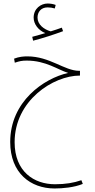

<svg xmlns="http://www.w3.org/2000/svg" viewBox="-20 -676 540 1090"><path d="M168 -445C223 -459 290 -481 338 -499L331 -519C311 -512 291 -505 268 -498C229 -509 193 -537 193 -576C193 -607 212 -634 250 -634C265 -634 278 -632 291 -628L296 -648C283 -653 267 -656 250 -656C213 -656 171 -628 171 -576C171 -539 198 -504 237 -488C220 -483 194 -475 163 -467ZM290 394C336 394 402 388 450 368L442 347C399 362 352 370 292 370C174 370 63 299 63 131C63 -105 282 -247 434 -247V-274H429C346 -274 263 -356 135 -356C114 -356 88 -354 60 -343L64 -320C91 -329 105 -332 132 -332C241 -332 308 -280 367 -262C229 -231 38 -100 38 130C38 307 154 394 290 394Z"/></svg>

Font: Noto Sans Arabic ExtCond Thin
Style: Regular
Weight: 100
Width: 2
Designer: Monotype Design Team, Nadine Chahine, Nizar Qandah and Khaled Hosny
Foundry: Monotype Imaging Inc.
Version: Version 2.012